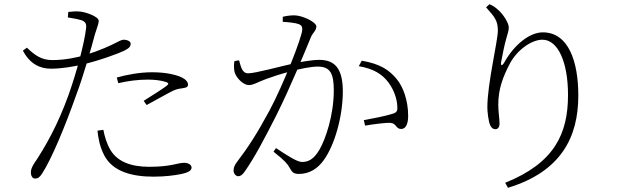

<svg xmlns="http://www.w3.org/2000/svg" viewBox="-20 -824 3040 914"><path d="M146 26C160 26 168 21 180 3C225 -66 289 -220 340 -364C379 -467 414 -594 432 -661C439 -685 450 -711 450 -725C449 -746 386 -767 361 -769C338 -771 324 -769 305 -767L303 -741C322 -738 346 -734 367 -728C386 -721 392 -712 390 -691C382 -619 345 -481 307 -374C255 -229 196 -125 140 -42C130 -24 127 -16 127 -2C127 13 135 26 146 26ZM710 17C765 17 810 11 840 5C865 0 892 -8 892 -26C892 -41 874 -49 857 -49C825 -49 796 -30 690 -30C602 -30 540 -55 507 -108C488 -139 478 -175 472 -206L444 -202C448 -164 455 -126 476 -85C516 -7 609 17 710 17ZM222 -497C273 -497 331 -507 373 -517C452 -535 551 -572 572 -583C595 -595 602 -602 602 -617C602 -627 585 -635 571 -635C563 -635 554 -632 541 -625C505 -606 453 -583 389 -563C346 -550 289 -538 229 -538C178 -538 147 -560 108 -597L89 -583C122 -520 170 -497 222 -497ZM664 -344 678 -324C712 -342 761 -370 786 -383C812 -397 824 -401 843 -403C859 -406 875 -406 875 -421C875 -435 862 -448 842 -457C817 -468 771 -480 704 -480C644 -480 582 -468 536 -455L543 -428C586 -438 634 -445 683 -445C713 -445 746 -442 772 -433C781 -430 785 -425 776 -418C762 -405 700 -367 664 -344Z M1114 15C1124 15 1134 9 1146 -9C1191 -73 1236 -158 1295 -274C1365 -414 1431 -577 1460 -647C1469 -669 1486 -678 1486 -698C1486 -719 1419 -751 1381 -751C1360 -751 1341 -748 1326 -744V-720C1349 -719 1388 -715 1403 -709C1417 -703 1419 -695 1419 -684C1419 -649 1327 -417 1263 -298C1203 -187 1163 -125 1106 -50C1095 -35 1092 -24 1092 -12C1092 5 1105 15 1114 15ZM1403 4C1454 4 1492 -22 1520 -60C1573 -132 1612 -270 1612 -389C1612 -500 1572 -539 1500 -539C1465 -539 1410 -529 1383 -523C1314 -508 1196 -475 1161 -475C1131 -475 1126 -511 1118 -537L1096 -533C1092 -515 1094 -491 1097 -480C1105 -452 1139 -419 1164 -419C1187 -419 1199 -430 1247 -448C1292 -465 1426 -507 1493 -507C1552 -507 1569 -474 1569 -394C1569 -274 1529 -160 1501 -112C1473 -64 1447 -53 1417 -53C1395 -53 1348 -83 1294 -119L1282 -102C1340 -56 1348 -43 1356 -30C1369 -9 1372 4 1403 4ZM1890 -210C1914 -210 1923 -239 1923 -272C1923 -348 1898 -412 1869 -447C1833 -491 1790 -520 1702 -535L1688 -509C1758 -497 1799 -471 1828 -433C1859 -392 1869 -349 1871 -324C1873 -299 1872 -290 1851 -283C1822 -273 1746 -258 1712 -252L1718 -226C1752 -232 1819 -241 1840 -239C1868 -236 1864 -210 1890 -210Z M2385 46 2398 70C2651 -7 2733 -171 2733 -369C2733 -532 2686 -670 2564 -670C2499 -670 2426 -608 2382 -529C2370 -508 2362 -509 2366 -531C2375 -578 2381 -608 2390 -640C2396 -664 2402 -676 2402 -694C2402 -712 2379 -754 2348 -780C2336 -790 2329 -796 2310 -804L2294 -789C2336 -742 2350 -725 2350 -678C2350 -629 2300 -426 2300 -313C2300 -293 2305 -245 2314 -227C2322 -211 2331 -209 2339 -209C2350 -209 2358 -219 2358 -235C2358 -262 2352 -289 2352 -326C2352 -400 2374 -458 2407 -521C2442 -587 2511 -635 2562 -635C2636 -635 2684 -529 2684 -372C2684 -187 2619 -48 2385 46Z"/></svg>

Font: Source Han Serif CN VF
Style: Regular
Weight: 250
Designer: Ryoko NISHIZUKA 西塚涼子 (kana & ideographs); Frank Grießhammer (Latin, Greek & Cyrillic); Wenlong ZHANG 张文龙 (bopomofo); San
Foundry: Adobe
Version: Version 2.002;hotconv 1.1.0;makeotfexe 2.6.0